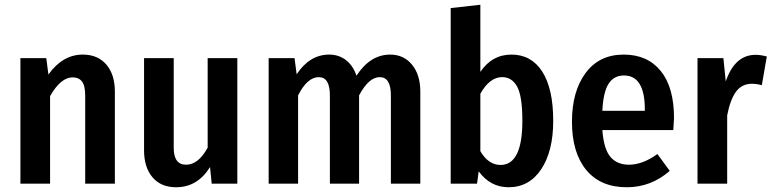

<svg xmlns="http://www.w3.org/2000/svg" viewBox="-20 -774 3252 809"><path d="M329 -544Q392 -544 428 -502Q464 -460 464 -388V0H339V-371Q339 -413 325.5 -430.5Q312 -448 286 -448Q236 -448 191 -369V0H66V-529H175L184 -460Q244 -544 329 -544Z M980 -529V0H872L865 -70Q812 15 722 15Q658 15 622.5 -27Q587 -69 587 -140V-529H712V-151Q712 -80 764 -80Q816 -80 855 -152V-529Z M1624 -544Q1681 -544 1716 -501.5Q1751 -459 1751 -388V0H1627V-372Q1627 -449 1580 -449Q1534 -449 1493 -372V0H1370V-372Q1370 -449 1323 -449Q1275 -449 1236 -372V0H1112V-529H1221L1230 -461Q1285 -544 1367 -544Q1408 -544 1438 -520.5Q1468 -497 1482 -455Q1540 -544 1624 -544Z M2135 -544Q2219 -544 2265 -472Q2311 -400 2311 -265Q2311 -137 2260.5 -61Q2210 15 2123 15Q2046 15 1997 -52L1990 0H1879V-740L2004 -754V-471Q2053 -544 2135 -544ZM2089 -79Q2181 -79 2181 -265Q2181 -369 2159 -409Q2137 -449 2096 -449Q2043 -449 2004 -379V-137Q2038 -79 2089 -79Z M2820 -277Q2820 -268 2817 -226H2518Q2524 -146 2552 -113Q2580 -80 2630 -80Q2688 -80 2750 -125L2802 -54Q2723 15 2621 15Q2510 15 2450 -58Q2390 -131 2390 -261Q2390 -389 2447.5 -466.5Q2505 -544 2608 -544Q2708 -544 2764 -475Q2820 -406 2820 -277ZM2697 -307V-313Q2697 -456 2609 -456Q2567 -456 2544.5 -421.5Q2522 -387 2518 -307Z M3164 -543Q3185 -543 3211 -536L3190 -415Q3169 -421 3148 -421Q3106 -421 3081.5 -388Q3057 -355 3044 -288V0H2919V-529H3028L3038 -431Q3076 -543 3164 -543Z"/></svg>

Font: Fira Sans Condensed Medium
Style: Regular
Weight: 500
Width: 3
Designer: Carrois Corporate & Edenspiekermann AG
Foundry: Carrois Corporate GbR & Edenspiekermann AG
Version: Version 4.203;PS 004.203;hotconv 1.0.88;makeotf.lib2.5.64775